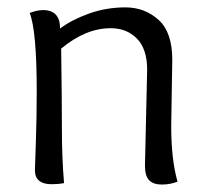

<svg xmlns="http://www.w3.org/2000/svg" viewBox="-20 -495 559 518"><path d="M371.1 -47.9 377 -307.1Q377 -362.8 349.4 -390.9Q321.8 -418.9 278.8 -418.9Q210.9 -418.9 145 -363.8Q147 -228 147 -148.4Q147 -68.8 152.8 -1Q137.2 2 119.1 2Q74.2 2 74.2 -36.1Q74.2 -40 76.7 -109.6Q79.1 -179.2 79.1 -248Q79.1 -412.1 60.1 -460Q80.1 -467.8 96.2 -467.8Q142.1 -467.8 142.1 -418Q171.9 -440.9 219 -458Q266.1 -475.1 318.4 -475.1Q370.1 -475.1 407.5 -441.7Q444.8 -408.2 444.8 -334L441.9 -155.8Q441.9 -64 459 -4.9Q439 2.9 416.5 2.9Q394 2.9 382.6 -8.5Q371.1 -20 371.1 -47.9Z"/></svg>

Font: Sukar
Style: Regular
Weight: 400
Designer: Dario Muhafara - Ghiath Alsory
Foundry: Dario Muhafara - Ghiath Alsory
Version: Version 1.00 March 17, 2016, initial release